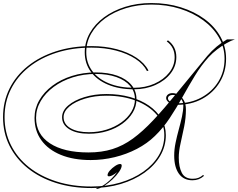

<svg xmlns="http://www.w3.org/2000/svg" viewBox="-94 -978 1564 1262"><path d="M1071 -289Q1036 -289 1017 -303.5Q998 -318 998 -333Q998 -347 1009.5 -356.5Q1021 -366 1040 -366Q1059 -366 1079 -355Q1099 -344 1113.5 -320Q1128 -296 1128 -258Q1128 -203 1116.5 -146Q1105 -89 1093 -36.5Q1081 16 1081 58Q1081 119 1101 158Q1121 197 1173 197Q1194 197 1210 191Q1226 185 1241 172L1247 178Q1230 193 1211.5 200Q1193 207 1171 207Q1113 207 1082 164Q1051 121 1051 44Q1051 4 1060 -39.5Q1069 -83 1081 -126.5Q1093 -170 1102 -211Q1111 -252 1111 -286Q1111 -314 1091 -334Q1071 -354 1042 -354Q1028 -354 1019 -348Q1010 -342 1010 -331Q1010 -318 1028 -308.5Q1046 -299 1071 -299Q1160 -299 1230.5 -337.5Q1301 -376 1341.5 -442Q1382 -508 1382 -592Q1382 -667 1345 -731.5Q1308 -796 1242 -844.5Q1176 -893 1089 -920.5Q1002 -948 901 -948Q811 -948 733 -924Q655 -900 597 -857.5Q539 -815 506 -758Q473 -701 473 -635Q473 -565 512 -512Q551 -459 622 -430Q693 -401 787 -401Q861 -401 921.5 -428Q982 -455 1018 -500.5Q1054 -546 1054 -602Q1054 -668 1002 -706L1010 -713Q1065 -672 1065 -603Q1065 -544 1028 -496Q991 -448 927.5 -419.5Q864 -391 786 -391Q689 -391 616 -421.5Q543 -452 503 -506.5Q463 -561 463 -634Q463 -702 496.5 -761Q530 -820 589.5 -864Q649 -908 728.5 -933Q808 -958 901 -958Q1005 -958 1094.5 -930Q1184 -902 1251 -852.5Q1318 -803 1355 -736.5Q1392 -670 1392 -592Q1392 -506 1350 -437Q1308 -368 1235.5 -328.5Q1163 -289 1071 -289ZM1269 -611Q1297 -644 1330 -671.5Q1363 -699 1398 -719H1450Q1426 -712 1394.5 -694Q1363 -676 1332.5 -652.5Q1302 -629 1278 -603Q1229 -549 1187.5 -481Q1146 -413 1106 -341Q1066 -269 1022 -202.5Q978 -136 924 -84Q874 -35 806 0.5Q738 36 660 55Q582 74 502 74Q389 74 306 40Q223 6 178 -56Q133 -118 133 -203Q133 -265 164 -319Q195 -373 250.5 -414.5Q306 -456 379 -479Q452 -502 535 -502Q617 -502 677 -480.5Q737 -459 770 -419.5Q803 -380 803 -326Q803 -279 778.5 -238Q754 -197 711 -165.5Q668 -134 611.5 -116.5Q555 -99 490 -99Q409 -99 361.5 -128.5Q314 -158 314 -207Q314 -250 354 -284.5Q394 -319 460.5 -339.5Q527 -360 606 -360Q690 -360 761.5 -340Q833 -320 885.5 -283.5Q938 -247 967 -197.5Q996 -148 996 -90Q996 -17 959 46.5Q922 110 855 157.5Q788 205 699.5 231.5Q611 258 507 258Q379 258 272.5 224Q166 190 88.5 127.5Q11 65 -31.5 -20Q-74 -105 -74 -208Q-74 -310 -31.5 -395.5Q11 -481 89 -543.5Q167 -606 273.5 -640.5Q380 -675 507 -675Q596 -675 672 -655Q748 -635 803 -598.5Q858 -562 882 -514L872 -511Q849 -557 796 -591.5Q743 -626 669 -645.5Q595 -665 507 -665Q382 -665 277.5 -631.5Q173 -598 96.5 -537Q20 -476 -22 -392.5Q-64 -309 -64 -208Q-64 -108 -22 -24Q20 60 96 120.5Q172 181 276.5 214.5Q381 248 507 248Q608 248 695 222.5Q782 197 847.5 151Q913 105 949.5 43.5Q986 -18 986 -90Q986 -165 936.5 -223.5Q887 -282 801 -315.5Q715 -349 605 -349Q528 -349 464 -329.5Q400 -310 362 -278Q324 -246 324 -208Q324 -162 369 -135.5Q414 -109 490 -109Q552 -109 606.5 -126Q661 -143 703 -173Q745 -203 769 -242.5Q793 -282 793 -326Q793 -376 761 -413.5Q729 -451 671 -471.5Q613 -492 535 -492Q455 -492 384 -469.5Q313 -447 259 -407Q205 -367 174 -314.5Q143 -262 143 -203Q143 -96 234 -36Q325 24 487 24Q575 24 645 2Q715 -20 779.5 -67Q844 -114 914 -188.5Q984 -263 1069.5 -368Q1155 -473 1269 -611ZM706 110Q706 126 689 151Q672 176 646 200.5Q620 225 592 243Q564 261 543 264L537 260Q568 255 606.5 225Q645 195 676 153Q662 165 647.5 173Q633 181 623 181Q613 181 613 173Q613 160 628 143Q643 126 662.5 113Q682 100 695 100Q706 100 706 110Z"/></svg>

Font: Ballet 24pt
Style: Regular
Weight: 400
Designer: Maximiliano R. Sproviero
Foundry: Omnibus-Type
Version: Version 1.100